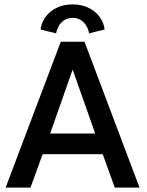

<svg xmlns="http://www.w3.org/2000/svg" viewBox="-20 -849 666 869"><path d="M255 -660H362.5L611.5 0H499.5L445 -151H173L118 0H5.5ZM207 -244.5H411L309.5 -532H308ZM234 -698 163.5 -715.5Q167 -745 185.2 -771Q203.5 -797 234.8 -813Q266 -829 308.5 -829Q350.5 -829 381.8 -813.2Q413 -797.5 431.5 -771.8Q450 -746 453.5 -715.5L383 -698Q381 -713.5 372.2 -729.5Q363.5 -745.5 347.8 -756.8Q332 -768 308.5 -768Q285.5 -768 269.5 -756.8Q253.5 -745.5 245 -729.5Q236.5 -713.5 234 -698Z"/></svg>

Font: League Spartan Medium
Style: Regular
Weight: 500
Foundry: The League of Moveable Type
Version: Version 2.002